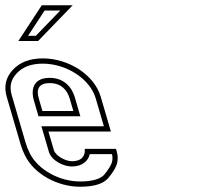

<svg xmlns="http://www.w3.org/2000/svg" viewBox="-126 -704 801 730"><path d="M147.4 -91C122.9 -91 85.1 -111.7 78.9 -133L58.1 -204H295.6L257 -336C232.3 -420.6 133.8 -482 36.8 -482C-12.3 -482 -50.4 -467.5 -77.3 -438.5C-104.2 -409.5 -112 -375.3 -100.5 -336L-47.6 -155C-43.5 -141 -37.9 -126.8 -30.8 -112.5C4.7 -41 93.8 6 178.3 6C231.6 6 267.5 -5.2 286 -27.5C304.4 -49.8 315.5 -68.3 319.1 -83C322.7 -97.7 322.4 -112.3 318.1 -127L314.9 -138H196.2C198.9 -114.3 187.3 -91 147.4 -91ZM63.1 -388C105.6 -388 129.2 -362.8 139.1 -329L152.8 -282H35.3L21.6 -329C11.9 -362.2 18.5 -388 63.1 -388ZM-56.2 -548H18.8L150.3 -684H32.8ZM147.4 -71C185.6 -71 209.6 -91.4 215.2 -118H299.8C302.4 -107.1 302.2 -98.1 299.7 -87.8C297.4 -78.3 288.2 -61.5 270.6 -40.2C258.3 -25.5 229.7 -14 178.3 -14C100.3 -14 18.4 -58.4 -12.8 -121.4C-19.5 -134.8 -24.6 -147.8 -28.4 -160.6L-81.3 -341.6C-91 -375 -85 -400.8 -62.7 -424.9C-40.2 -449.1 -8.4 -462 36.8 -462C126.6 -462 216.3 -404 237.8 -330.4L268.9 -224H31.4L59.7 -127.4C69.9 -92.5 116 -71 147.4 -71ZM63.1 -408C53.6 -408 45 -407 37.1 -404.9C-4.3 -393.4 -6.3 -353.2 2.4 -323.4L20.3 -262H179.5L158.3 -334.6C146.6 -374.5 115.5 -408 63.1 -408ZM-19.2 -568 43.6 -664H103.1L10.3 -568Z"/></svg>

Font: Din Kursivschrift
Style: BreitLeftGho
Weight: 400
Version: Version 1.089